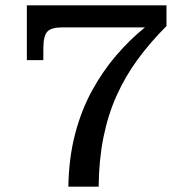

<svg xmlns="http://www.w3.org/2000/svg" viewBox="-20 -702 713 722"><path d="M237 0Q239 -109 262.5 -198.5Q286 -288 326 -361Q366 -434 417 -493.5Q468 -553 525 -599L606 -604Q546 -544 498.5 -479.5Q451 -415 418.5 -342.5Q386 -270 369 -185.5Q352 -101 351 0ZM81 -476V-599H214Q172 -599 157.5 -582.5Q143 -566 143 -520V-476ZM81 -599V-682H606V-604L525 -599Z"/></svg>

Font: Montagu Slab 24pt
Style: Regular
Weight: 400
Designer: Florian Karsten
Foundry: Florian Karsten
Version: Version 1.000